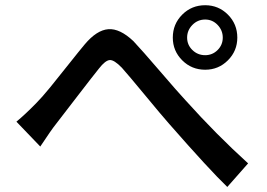

<svg xmlns="http://www.w3.org/2000/svg" viewBox="-20 -742 1040 747"><path d="M778.3 -527.3Q806.6 -527.3 826.7 -547.4Q846.7 -567.4 846.7 -595.7Q846.7 -624 826.7 -645Q806.6 -666 778.3 -666Q749 -666 728.5 -645Q708 -624 708 -595.7Q708 -567.4 728.5 -547.4Q749 -527.3 778.3 -527.3ZM652.3 -595.7Q652.3 -648.4 689 -685.1Q725.6 -721.7 778.3 -721.7Q830.1 -721.7 866.7 -685.1Q903.3 -648.4 903.3 -595.7Q903.3 -543.9 866.7 -507.3Q830.1 -470.7 778.3 -470.7Q725.6 -470.7 689 -507.3Q652.3 -543.9 652.3 -595.7ZM136.7 -171.9 43.9 -268.6Q78.1 -296.9 120.1 -339.8Q142.6 -362.3 175.3 -402.3Q208 -442.4 248.5 -493.7Q289.1 -544.9 309.6 -569.3Q356.4 -625 401.4 -628.4Q446.3 -631.8 499 -582Q531.2 -547.9 602.1 -465.3Q672.9 -382.8 701.2 -352.5Q823.2 -216.8 945.3 -106.4L864.3 -14.6Q795.9 -80.1 637.7 -260.7Q608.4 -293.9 543.5 -372.6Q478.5 -451.2 454.1 -478.5Q423.8 -509.8 406.7 -508.3Q389.6 -506.8 365.2 -475.6Q343.8 -449.2 282.2 -369.1Q220.7 -289.1 197.3 -258.8Q180.7 -238.3 136.7 -171.9Z"/></svg>

Font: Gen Shin Gothic Monospace Medium
Style: Regular
Weight: 500
Designer: [Source Han Sans]
Ryoko NISHIZUKA  (kana & ideographs); Paul D. Hunt (Latin, Greek & Cyrillic); Wenlong ZHANG  (bopomofo
Version: Version 1.002.20150607